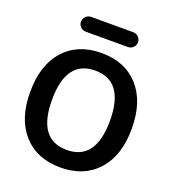

<svg xmlns="http://www.w3.org/2000/svg" viewBox="-164 -1050 1061 1183"><g transform="rotate(20 367.0 -458.5)"><path d="M557 -365Q557 -625 367 -625Q177 -625 177 -365Q177 -105 367 -105Q557 -105 557 -365ZM610.5 -89Q521 10 367 10Q213 10 123.5 -89Q34 -188 34 -365Q34 -542 123.5 -641Q213 -740 367 -740Q521 -740 610.5 -641Q700 -542 700 -365Q700 -188 610.5 -89ZM229 -927H505Q525 -927 539.5 -912.5Q554 -898 554 -878Q554 -858 539.5 -844Q525 -830 505 -830H229Q209 -830 194.5 -844Q180 -858 180 -878Q180 -898 194.5 -912.5Q209 -927 229 -927Z"/></g></svg>

Font: Rounded Mplus 1c Bold
Style: Bold
Weight: 700
Version: Version 1.059.20150529